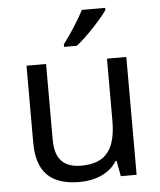

<svg xmlns="http://www.w3.org/2000/svg" viewBox="-54 -813 727 870"><g transform="rotate(-5 309.0 -378.0)"><path d="M457 -756V-766H351C328 -721 285 -655 256 -618V-606H314C361 -642 432 -719 457 -756ZM533 -536H445V-257C445 -132 406 -63 287 -63C206 -63 168 -105 168 -191V-536H79V-185C79 -49 145 10 274 10C343 10 409 -15 444 -71H448L461 0H533Z"/></g></svg>

Font: Noto Sans Caucasian Albanian
Style: Regular
Weight: 400
Designer: Monotype Design Team
Foundry: Monotype Imaging Inc.
Version: Version 2.005